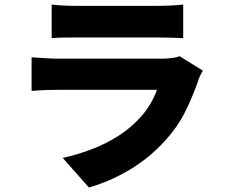

<svg xmlns="http://www.w3.org/2000/svg" viewBox="-20 -766 996 851"><path d="M879 -453Q873 -442 866.5 -429Q860 -416 858 -407Q834 -338 801.5 -272Q769 -206 715 -146Q643 -66 554.5 -13.5Q466 39 374 65L258 -66Q322 -80 386.5 -104.5Q451 -129 507.5 -165.5Q564 -202 608 -252.5Q652 -303 676 -368H241Q223 -368 187.5 -367Q152 -366 120 -363V-512Q152 -510 184 -508Q216 -506 241 -506H696Q723 -506 744 -509Q765 -512 776 -517ZM209 -746Q229 -743 260 -741.5Q291 -740 316 -740H679Q690 -740 705.5 -740.5Q721 -741 736.5 -741.5Q752 -742 767 -743.5Q782 -745 792 -746V-597Q772 -598 738 -599Q704 -600 677 -600H316Q292 -600 261.5 -599.5Q231 -599 209 -597Z"/></svg>

Font: Kinto Sans Black
Style: Regular
Weight: 900
Designer: Authors: Ryoko NISHIZUKA  (kana & ideographs); Paul D. Hunt (Latin, Greek & Cyrillic); Wenlong ZHANG  (bopomofo); Sandol
Foundry: Adobe Systems Incorporated, ookami Inc.
Version: Version 0.001